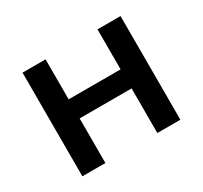

<svg xmlns="http://www.w3.org/2000/svg" viewBox="-109 -645 841 794"><g transform="rotate(-30 311.0 -247.5)"><path d="M76.5 0V-495H186.5V-304H434.5V-495H544.5V0H434.5V-213H186.5V0Z"/></g></svg>

Font: Geologica Roman
Style: Regular
Weight: 400
Designer: Sindre Bremnes, Frode Helland
Foundry: Monokrom Skriftforlag AS
Version: Version 1.010;gftools[0.9.28]